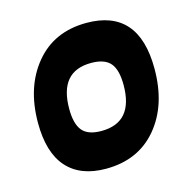

<svg xmlns="http://www.w3.org/2000/svg" viewBox="-84 -600 690 693"><g transform="rotate(-15 261.0 -253.5)"><path d="M297 -517Q492 -517 492 -294Q492 -158 421.5 -74Q351 10 230 10Q135 10 85 -46Q35 -102 35 -213Q35 -347 105.5 -432Q176 -517 297 -517ZM276 -373Q157 -373 157 -233Q157 -177 178 -151.5Q199 -126 249 -126Q369 -126 369 -266Q369 -323 347.5 -348Q326 -373 276 -373Z"/></g></svg>

Font: Alegreya Sans ExtraBold
Style: Italic
Weight: 800
Italic angle: -7°
Designer: Juan Pablo del Peral
Foundry: Huerta Tipografica
Version: Version 2.007